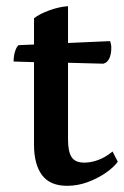

<svg xmlns="http://www.w3.org/2000/svg" viewBox="-20 -589 401 621"><path d="M197 12Q142 12 116 -22.5Q90 -57 90 -122V-388L24 -390Q24 -407 28.5 -422Q33 -437 40 -443L90 -445V-530Q108 -544 139.5 -555.5Q171 -567 200 -569V-450L336 -456Q340 -446 340 -434Q340 -414 333.5 -400Q327 -386 314 -383L200 -386V-138Q200 -99 211.5 -81Q223 -63 253 -63Q274 -63 297.5 -71.5Q321 -80 344 -99L361 -66Q349 -49 323.5 -31Q298 -13 265 -0.5Q232 12 197 12Z"/></svg>

Font: Petrona SemiBold
Style: Regular
Weight: 600
Designer: Ringo R. Seeber
Foundry: Ringo R. Seeber
Version: Version 2.001; ttfautohint (v1.8.3)